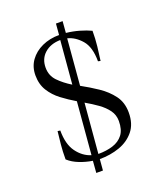

<svg xmlns="http://www.w3.org/2000/svg" viewBox="-143 -809 836 975"><g transform="rotate(-20 275.0 -321.5)"><path d="M208 70 213 6Q179 1 144 -12.5Q109 -26 85 -48Q85 -92 88.5 -127.5Q92 -163 96 -197L110 -195Q110 -121 140.5 -79Q171 -37 216 -23L240 -306Q201 -329 166 -355.5Q131 -382 109 -417.5Q87 -453 87 -501Q87 -547 111.5 -581Q136 -615 177.5 -634Q219 -653 270 -653L275 -713H311L306 -651Q343 -647 377.5 -637Q412 -627 437 -615Q437 -572 432.5 -531.5Q428 -491 423 -457L410 -460Q410 -537 377 -575Q344 -613 303 -623L282 -374Q326 -350 368.5 -321.5Q411 -293 439.5 -255Q468 -217 468 -162Q468 -101 437 -63Q406 -25 356.5 -7.5Q307 10 249 10L244 70ZM149 -520Q149 -477 177.5 -447.5Q206 -418 247 -393L267 -627Q214 -626 181.5 -597Q149 -568 149 -520ZM251 -17Q295 -17 330 -28Q365 -39 385.5 -65.5Q406 -92 406 -139Q406 -172 387.5 -197.5Q369 -223 339 -244.5Q309 -266 274 -286Z"/></g></svg>

Font: Gilda Display
Style: Regular
Weight: 400
Designer: Eduardo Rodriguez Tunni
Foundry: Eduardo Rodriguez Tunni
Version: Version 1.002; ttfautohint (v1.8.4.7-5d5b);gftools[0.9.22]